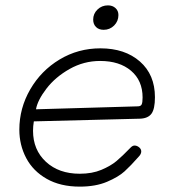

<svg xmlns="http://www.w3.org/2000/svg" viewBox="-20 -693 640 715"><path d="M52 -210Q52 -290 92.5 -360Q133 -430 202 -471.5Q271 -513 354 -513Q445 -513 501 -464Q557 -415 557 -331Q557 -287 544 -269.5Q531 -252 501 -251L106 -241Q103 -223 103 -206Q103 -135 151 -90.5Q199 -46 277 -46Q323 -46 357.5 -60.5Q392 -75 413.5 -93Q435 -111 467 -144Q474 -151 481 -151Q490 -151 498 -144.5Q506 -138 506 -129Q506 -119 496 -109Q467 -76 444 -55Q421 -34 378.5 -16Q336 2 277 2Q205 2 154 -27Q103 -56 77.5 -104.5Q52 -153 52 -210ZM493 -297Q504 -297 507.5 -304Q511 -311 511 -330Q511 -393 468 -429.5Q425 -466 353 -466Q292 -466 239 -436Q186 -406 153 -363Q120 -320 114 -286ZM327 -620Q327 -642 343 -657.5Q359 -673 382 -673Q399 -673 410 -663Q421 -653 421 -637Q421 -614 405 -598Q389 -582 366 -582Q348 -582 337.5 -592.5Q327 -603 327 -620Z"/></svg>

Font: Mali Light
Style: Italic
Weight: 300
Italic angle: -10°
Version: Version 1.000; ttfautohint (v1.6)